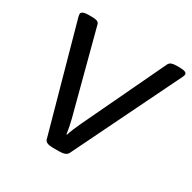

<svg xmlns="http://www.w3.org/2000/svg" viewBox="-156 -858 1017 1017"><g transform="rotate(30 352.5 -350.0)"><path d="M292 2Q248 2 242 -19L62 -668Q60 -677 60 -682Q60 -691 70.5 -696.5Q81 -702 107 -702H127Q144 -702 155.5 -698Q167 -694 170 -682L302 -181Q313 -137 319 -95H322Q327 -112 336.5 -135Q346 -158 357 -181L595 -682Q601 -694 613 -698Q625 -702 642 -702H661Q705 -702 705 -684Q705 -679 700 -668L383 -19Q373 2 330 2Z"/></g></svg>

Font: Asap Semi Expanded Semi Expanded Medium
Style: Italic
Weight: 500
Width: 6
Italic angle: -6°
Designer: Pablo Cosgaya
Foundry: Omnibus-Type
Version: Version 3.001; ttfautohint (v1.8.4.7-5d5b)